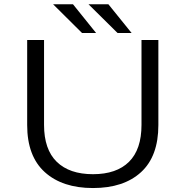

<svg xmlns="http://www.w3.org/2000/svg" viewBox="-20 -892 890 922"><path d="M612 -733.5H544.5L405 -871.5H500.5ZM441.5 -733.5H374L235 -871.5H330.5ZM426.5 11Q279.5 11 195 -65.5Q110.5 -142 110.5 -291.5V-700H191.5V-292.5Q191.5 -174.5 252.5 -115Q313.5 -55.5 426.5 -55.5Q539.5 -55.5 599.5 -115Q659.5 -174.5 659.5 -292.5V-700H740.5V-291.5Q740.5 -141.5 657.2 -65.2Q574 11 426.5 11Z"/></svg>

Font: League Mono Wide Light
Style: Regular
Weight: 300
Width: 8
Designer: Tyler Finck
Foundry: The League of Moveable Type / Tyler Finck
Version: Version 2.210